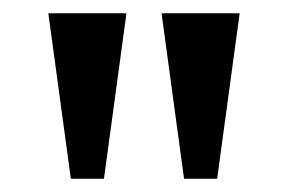

<svg xmlns="http://www.w3.org/2000/svg" viewBox="-20 -734 435 290"><path d="M258 -464 224 -714H342L308 -464ZM87 -464 53 -714H171L137 -464Z"/></svg>

Font: Noto Serif Bengali ExtraCondensed SemiBold
Style: Regular
Weight: 600
Width: 2
Designer: Juan Bruce, Universal Thirst, Indian Type Foundry and the Monotype Design Team.
Foundry: Monotype Imaging Inc.
Version: Version 2.003; ttfautohint (v1.8.4.7-5d5b)